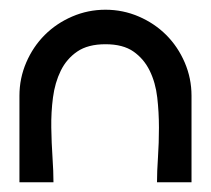

<svg xmlns="http://www.w3.org/2000/svg" viewBox="-20 -375 434 395"><path d="M197 -355Q233 -355 265.5 -341Q298 -327 322 -303Q346 -279 360 -246.5Q374 -214 374 -178V0H303Q303 -22 305 -51.5Q307 -81 307 -112.5Q307 -144 303.5 -174.5Q300 -205 288 -229.5Q276 -254 254.5 -269Q233 -284 197 -284Q161 -284 139 -269Q117 -254 105 -229.5Q93 -205 89 -174.5Q85 -144 85.5 -112.5Q86 -81 88 -51.5Q90 -22 90 0H20V-178Q20 -214 34 -246.5Q48 -279 72 -303Q96 -327 128.5 -341Q161 -355 197 -355Z"/></svg>

Font: Googee
Style: Regular
Weight: 400
Designer: Peter Wiegel
Foundry: CATFonts Peter Wiegel
Version: 1.000